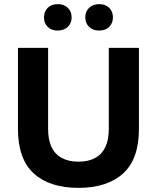

<svg xmlns="http://www.w3.org/2000/svg" viewBox="-20 -900 760 930"><path d="M67 0ZM360 10Q221 10 144 -59.5Q67 -129 67 -276V-668H213V-276Q213 -223 229.5 -188Q246 -153 279 -135Q312 -117 360 -117Q409 -117 441.5 -135Q474 -153 490.5 -188Q507 -223 507 -276V-668H653V-276Q653 -129 576 -59.5Q499 10 360 10ZM460 -752Q430 -752 411.5 -770Q393 -788 393 -816Q393 -844 411.5 -862Q430 -880 461 -880Q491 -880 509 -862Q527 -844 527 -816Q527 -788 509 -770Q491 -752 460 -752ZM259 -752Q229 -752 211 -770Q193 -788 193 -816Q193 -844 211 -862Q229 -880 260 -880Q290 -880 308.5 -862Q327 -844 327 -816Q327 -788 308.5 -770Q290 -752 259 -752Z"/></svg>

Font: Gantari
Style: Bold
Weight: 700
Designer: Anugrah Pasau
Foundry: Lafontype
Version: Version 1.000; ttfautohint (v1.6)